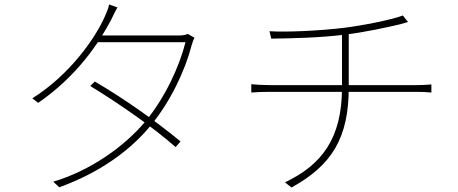

<svg xmlns="http://www.w3.org/2000/svg" viewBox="-20 -811 2040 855"><path d="M402 -448 382 -428C513 -348 665 -242 762 -156L784 -181C679 -268 536 -370 402 -448ZM846 -643 816 -660C806 -655 795 -653 772 -653H421L403 -623H806C779 -515 715 -376 628 -271C533 -157 380 -50 217 -2L244 23C432 -45 565 -147 652 -253C739 -359 804 -496 833 -608C835 -615 841 -634 846 -643ZM503 -778 466 -791C463 -774 452 -749 447 -738C405 -642 292 -479 124 -373L150 -353C326 -474 423 -624 475 -723C483 -739 493 -761 503 -778Z M1180 -672 1188 -639C1280 -640 1408 -643 1518 -657C1602 -667 1708 -690 1762 -703C1775 -707 1787 -710 1797 -713L1774 -742C1726 -723 1592 -697 1511 -687C1404 -674 1254 -667 1180 -672ZM1249 1 1278 24C1458 -75 1533 -197 1533 -421C1533 -421 1533 -604 1533 -675L1503 -668C1503 -536 1503 -421 1503 -421C1503 -195 1413 -77 1249 1ZM1099 -436V-399C1121 -401 1151 -402 1184 -402C1248 -402 1777 -402 1834 -402C1856 -402 1884 -401 1901 -399V-435C1881 -433 1855 -432 1833 -432C1776 -432 1248 -432 1182 -432C1153 -432 1116 -434 1099 -436Z"/></svg>

Font: Source Han Sans JP VF
Style: Regular
Weight: 250
Designer: Ryoko NISHIZUKA 西塚涼子 (kana, bopomofo & ideographs); Paul D. Hunt (Latin, Greek & Cyrillic); Sandoll Communications 산돌커뮤니
Foundry: Adobe
Version: Version 2.004;hotconv 1.0.118;makeotfexe 2.5.65603